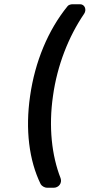

<svg xmlns="http://www.w3.org/2000/svg" viewBox="-20 -762 423 906"><path d="M299 -733C207 -620 145 -471 122 -309C99 -151 117 -5 172 107C177 116 191 124 202 124H233C257 124 274 102 266 79C224 -28 209 -164 230 -309C250 -454 304 -590 377 -697C390 -716 380 -742 358 -742H322C315 -742 303 -739 299 -733Z"/></svg>

Font: Trueno
Style: RoundIt
Weight: 400
Designer: Julieta Ulanovsky, Jasper
Foundry: Julieta Ulanovsky, Cannot Into Space Fonts
Version: Version 3.001